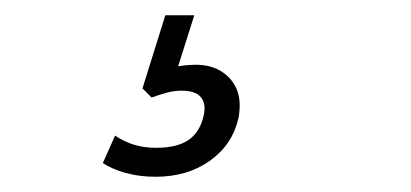

<svg xmlns="http://www.w3.org/2000/svg" viewBox="-20 -40 540 252"><path d="M184 192Q163 192 145 187Q127 182 115 174L131 138Q143 146 156 150Q169 154 185 154Q212 154 227 144Q242 134 247 113Q251 97 244 88Q237 79 218 79Q209 79 199.5 81.5Q190 84 179 88L167 76L197 -20H235L211 56L193 53Q202 49 214 47Q226 45 237 45Q257 45 271 54Q285 63 291 78Q297 93 293 115Q285 150 255.5 171Q226 192 184 192Z"/></svg>

Font: Nunito Sans 10pt Condensed Light
Style: Italic
Weight: 300
Width: 3
Italic angle: -9°
Designer: Vernon Adams
Foundry: Vernon Adams
Version: Version 3.101;gftools[0.9.27]